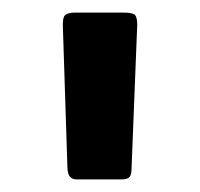

<svg xmlns="http://www.w3.org/2000/svg" viewBox="-20 -726 318 305"><path d="M101 -441Q95 -441 91 -445.5Q87 -450 87 -463L80 -680Q79 -697 83 -701.5Q87 -706 100 -706H176Q192 -706 195 -701.5Q198 -697 198 -687L189 -459Q189 -448 185.5 -444.5Q182 -441 173 -441Z"/></svg>

Font: Glory ExtraBold
Style: Regular
Weight: 800
Designer: Robert Leuschke
Foundry: Robert Leuschke
Version: Version 1.011